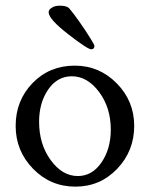

<svg xmlns="http://www.w3.org/2000/svg" viewBox="-20 -662 538 688"><path d="M237.3 -388.7Q185.5 -388.7 152.8 -341.3Q120.1 -293.9 120.1 -225.6Q120.1 -145.5 161.6 -88.4Q203.1 -31.2 258.8 -31.2Q310.5 -31.2 343.8 -80.1Q377 -128.9 377 -197.3Q377 -276.4 335 -332.5Q293 -388.7 237.3 -388.7ZM248 -426.8Q335.9 -426.8 398.4 -363.3Q460.9 -299.8 460.9 -210.9Q460.9 -121.1 399.9 -57.1Q338.9 6.8 250 6.8Q161.1 6.8 98.6 -57.1Q36.1 -121.1 36.1 -210.9Q36.1 -301.8 96.7 -364.3Q157.2 -426.8 248 -426.8ZM154.3 -618.2Q154.3 -622.1 156.7 -626.5Q159.2 -630.9 168.9 -636.2Q178.7 -641.6 194.3 -641.6Q218.8 -641.6 227.5 -632.8Q244.1 -613.3 266.6 -581.1Q289.1 -548.8 303.7 -524.9Q318.4 -501 318.4 -498Q318.4 -485.4 306.6 -485.4Q293.9 -485.4 224.1 -539.6Q154.3 -593.8 154.3 -618.2Z"/></svg>

Font: Crimson Text
Style: Regular
Weight: 400
Version: Version 0.13